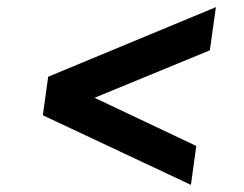

<svg xmlns="http://www.w3.org/2000/svg" viewBox="-20 -540 683 538"><path d="M515 -22 100 -217 115 -325 585 -520 568 -399 245 -266 530 -131Z"/></svg>

Font: Plus Jakarta Sans SemiBold
Style: Italic
Weight: 600
Italic angle: -8°
Designer: Gumpita Rahayu
Foundry: Tokotype
Version: Version 2.071; ttfautohint (v1.8.4.7-5d5b);gftools[0.9.29]